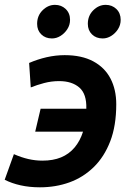

<svg xmlns="http://www.w3.org/2000/svg" viewBox="-30 -767 541 799"><path d="M136.2 12.5Q92.5 12.5 55.6 4.2Q18.8 -4 -10.5 -19L27.8 -125.5Q59.2 -111.8 88.2 -105.1Q117.2 -98.5 146.8 -98.5Q191 -98.5 224.1 -112.1Q257.2 -125.8 280.2 -153Q303.2 -180.2 315.5 -219H116.5L139 -314.5H329.2Q329.2 -314.5 329.2 -314.9Q329.2 -315.2 329.2 -315.2Q331 -376 300.1 -402.8Q269.2 -429.5 216 -429.5Q184.2 -429.5 153.5 -421.4Q122.8 -413.2 98 -403.2L91.2 -505Q126.2 -520.2 164 -528.9Q201.8 -537.5 239 -537.5Q310 -537.5 358 -511.8Q406 -486 429.9 -440Q453.8 -394 453.8 -333.2Q453.8 -244 428.8 -179.1Q403.8 -114.2 360 -71.5Q316.2 -28.8 259 -8.1Q201.8 12.5 136.2 12.5ZM397.5 -607Q370 -607 352.8 -623.9Q335.5 -640.8 335.5 -667.8Q335.5 -701.8 358.2 -724.2Q381 -746.8 409.8 -746.8Q436.5 -746.8 454.4 -729.4Q472.2 -712 472.2 -684.5Q472.2 -663 460.9 -645.4Q449.5 -627.8 432.6 -617.4Q415.8 -607 397.5 -607ZM186.2 -607Q159 -607 141.8 -623.9Q124.5 -640.8 124.5 -667.8Q124.5 -701.8 147.2 -724.2Q170 -746.8 198.8 -746.8Q225.5 -746.8 243.5 -729.4Q261.5 -712 261.5 -684.5Q261.5 -663 250 -645.4Q238.5 -627.8 221.6 -617.4Q204.8 -607 186.2 -607Z"/></svg>

Font: Ubuntu Sans
Style: Italic
Weight: 400
Italic angle: -13.5°
Designer: Dalton Maag Ltd
Foundry: Dalton Maag Ltd
Version: Version 1.006